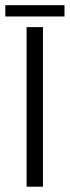

<svg xmlns="http://www.w3.org/2000/svg" viewBox="-42 -702 262 722"><path d="M58 0V-600H119.5V0ZM-22 -682.5H200.5V-640H-22Z"/></svg>

Font: Big Shoulders Stencil Text Thin Light
Style: Regular
Weight: 300
Version: Version 2.001